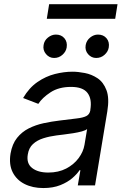

<svg xmlns="http://www.w3.org/2000/svg" viewBox="-20 -901 604 933"><path d="M190.3 12.8Q138.5 12.8 99.4 -6.9Q60.4 -26.6 41.5 -64.1Q22.7 -101.6 31.2 -154.8Q39.4 -201.7 62.9 -231Q86.3 -260.3 119.9 -277.2Q153.4 -294 192.3 -302.4Q231.2 -310.7 269.9 -315.3Q320.3 -321.7 351.9 -325.3Q383.5 -328.8 399.5 -337Q415.5 -345.2 419 -365.1V-367.9Q427.6 -420.1 405.2 -449.4Q382.8 -478.7 325.3 -478.7Q265.6 -478.7 225.5 -452.4Q185.4 -426.1 166.2 -396.3L92.3 -424.7Q121.4 -474.4 161.9 -502.3Q202.4 -530.2 246.8 -541.4Q291.2 -552.6 332.4 -552.6Q358.7 -552.6 391.7 -546.3Q424.7 -540.1 453.7 -521Q482.6 -501.8 497.3 -463.1Q512.1 -424.4 501.4 -359.4L441.8 0H358L370.7 -73.9H366.5Q355.1 -56.1 331.9 -35.9Q308.6 -15.6 273.3 -1.4Q237.9 12.8 190.3 12.8ZM214.5 -62.5Q264.2 -62.5 301.7 -82Q339.1 -101.6 362 -132.5Q384.9 -163.4 390.6 -197.4L403.4 -274.1Q397 -267.8 378.2 -262.6Q359.4 -257.5 335.8 -253.7Q312.1 -250 290 -247.3Q267.8 -244.7 254.3 -242.9Q220.9 -238.6 190.9 -229.2Q160.9 -219.8 140.4 -201.2Q120 -182.5 115.1 -150.6Q107.6 -106.9 136 -84.7Q164.4 -62.5 214.5 -62.5ZM447.4 -619.3Q424 -619.3 408 -637.8Q392 -656.2 396.3 -681.8Q400.2 -704.2 418 -718.6Q435.7 -733 456 -733Q482.6 -733 497.7 -715Q512.8 -697.1 508.5 -670.5Q505.3 -650.2 488.1 -634.8Q470.9 -619.3 447.4 -619.3ZM242.9 -619.3Q219.5 -619.3 203.5 -638.3Q187.5 -657.3 191.8 -681.8Q195 -704.2 213.1 -718.6Q231.2 -733 251.4 -733Q278.1 -733 293.1 -715Q308.2 -697.1 304 -670.5Q300.8 -650.2 283.6 -634.8Q266.3 -619.3 242.9 -619.3ZM551.1 -880.7 539.8 -809.7H207.4L218.8 -880.7Z"/></svg>

Font: Inter UI
Style: Italic
Weight: 400
Italic angle: -9.39999°
Designer: Rasmus Andersson
Foundry: rsms
Version: 3.2;8d6f07862